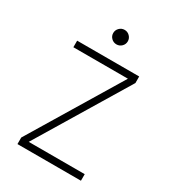

<svg xmlns="http://www.w3.org/2000/svg" viewBox="-210 -1000 1005 1115"><g transform="rotate(30 293.0 -443.0)"><path d="M85 0V-43.9L450.7 -649.4H85V-693.4H501V-649.4L135.3 -43.9H510.7V0ZM293 -788.6Q272.9 -788.6 258.5 -802.7Q244.1 -816.9 244.1 -836.9Q244.1 -856.9 258.5 -871.3Q272.9 -885.7 293 -885.7Q313 -885.7 327.4 -871.3Q341.8 -856.9 341.8 -836.9Q341.8 -816.9 327.4 -802.7Q313 -788.6 293 -788.6Z"/></g></svg>

Font: Cascadia Mono ExtraLight
Style: Regular
Weight: 200
Monospace: yes
Designer: Aaron Bell
Foundry: Saja Typeworks
Version: Version 2404.023; ttfautohint (v1.8.4)